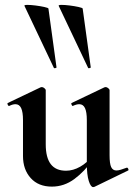

<svg xmlns="http://www.w3.org/2000/svg" viewBox="-20 -751 546 785"><path d="M192 12Q137 12 105.5 -23Q74 -58 74 -113V-260Q74 -293 66.5 -309Q59 -325 43 -325Q32 -325 18 -318Q14 -317 11.5 -323Q9 -329 12 -330L146 -394Q149 -395 151 -395Q156 -395 161.5 -390.5Q167 -386 167 -382V-161Q167 -107 187.5 -80Q208 -53 250 -53Q279 -53 308 -69.5Q337 -86 354 -111L360 -99Q326 -50 284 -19Q242 12 192 12ZM428 -382V-116Q428 -82 434.5 -68Q441 -54 456 -54Q463 -54 473.5 -57Q484 -60 497 -65Q501 -67 504 -61.5Q507 -56 504 -54L366 13Q364 14 361 14Q351 14 343 -11Q335 -36 335 -82V-260Q335 -293 327.5 -309Q320 -325 304 -325Q293 -325 278 -318Q275 -317 272.5 -323Q270 -329 273 -330L407 -394Q409 -395 412 -395Q417 -395 422.5 -390.5Q428 -386 428 -382ZM340 -474Q341 -471 346.5 -472.5Q352 -474 351 -476L318 -716Q317 -719 301 -722.5Q285 -726 265.5 -728.5Q246 -731 232 -731Q218 -731 220 -727ZM200 -474Q201 -471 206.5 -472.5Q212 -474 211 -476L178 -716Q177 -719 161 -722.5Q145 -726 125.5 -728.5Q106 -731 92 -731Q78 -731 80 -727Z"/></svg>

Font: Cormorant Garamond Light
Style: Bold
Weight: 700
Version: Version 4.001